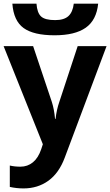

<svg xmlns="http://www.w3.org/2000/svg" viewBox="-20 -801 609 1061"><path d="M522.5 -780.8Q513.2 -689.5 453.6 -647.7Q394 -606 281.7 -606Q166 -606 110.6 -646Q55.2 -686 48.3 -780.8H181.6Q185.1 -730.5 206.8 -710.2Q228.5 -689.9 284.7 -689.9Q334 -689.9 358.2 -712.2Q382.3 -734.4 387.7 -780.8ZM0 -545.9H163.1L266.1 -238.8Q279.3 -198.7 284.2 -144H287.1Q292.5 -194.3 308.1 -238.8L409.2 -545.9H568.8L337.9 69.8Q306.2 155.3 247.3 197.8Q188.5 240.2 109.9 240.2Q71.3 240.2 34.2 231.9V113.8Q61 120.1 92.8 120.1Q132.3 120.1 161.9 95.9Q191.4 71.8 208 22.9L216.8 -3.9Z"/></svg>

Font: Zoram GWebM
Style: Bold
Weight: 700
Foundry: Ascender Corporation
Version: Version 1.000